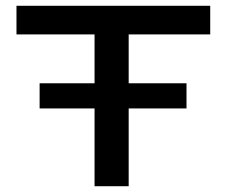

<svg xmlns="http://www.w3.org/2000/svg" viewBox="-20 -644 790 664"><path d="M117 -269V-356H307V-525H37V-624H707V-525H425V-356H625V-269H425V0H307V-269Z"/></svg>

Font: Inconsolata ExtraExpanded
Style: Bold
Weight: 700
Width: 8
Monospace: yes
Designer: Raph Levien, Cyreal, Brenton Simpson
Foundry: Raph Levien, Cyreal, Google
Version: Version 3.100; ttfautohint (v1.8.4.7-5d5b)